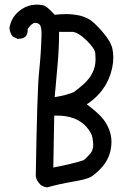

<svg xmlns="http://www.w3.org/2000/svg" viewBox="-20 -824 540 832"><path d="M184 -12Q168 -14 156 -23Q137 -42 135 -61Q141 -435 149.5 -514Q158 -593 160 -676Q160 -705 153.5 -715Q147 -725 132 -725Q119 -725 100 -699V-694Q100 -656 61 -656H55L35 -666Q21 -684 21 -705Q29 -744 55 -769Q92 -804 140 -804Q149 -804 165.5 -801.5Q182 -799 217 -760Q246 -763 268 -763Q291 -763 316 -758.5Q341 -754 363.5 -742Q386 -730 423 -687.5Q460 -645 467 -613Q471 -594 471 -575Q471 -530 451 -482Q421 -414 356 -372Q407 -334 428 -307Q463 -260 463 -210Q463 -141 415 -92Q393 -69 374.5 -58Q356 -47 297 -37Q238 -27 184 -12ZM211 -98Q294 -114 343 -130Q354 -139 371 -158Q384 -173 384 -197Q384 -204 381 -225.5Q378 -247 354 -275Q310 -323 228 -323H215ZM217 -403Q267 -411 300 -425Q319 -439 342 -459Q394 -506 394 -566Q394 -571 393 -592Q392 -613 354.5 -649.5Q317 -686 291 -686H236Q236 -613 229.5 -543.5Q223 -474 217 -403Z"/></svg>

Font: Xiaolai Mono SC
Style: Regular
Weight: 400
Monospace: yes
Designer: LXGW / Nozomi Seto
Version: Version 3.113;September 30, 2024